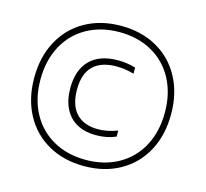

<svg xmlns="http://www.w3.org/2000/svg" viewBox="-108 -874 1079 1008"><g transform="rotate(15 431.0 -370.0)"><path d="M59 -370Q59 -483.5 105.5 -569.8Q152 -656 236.2 -703.5Q320.5 -751 431 -751Q541.5 -751 625.8 -703.5Q710 -656 756.5 -569.8Q803 -483.5 803 -370Q803 -256.5 756.5 -170.2Q710 -84 625.8 -36.5Q541.5 11 431 11Q320.5 11 236.2 -36.5Q152 -84 105.5 -170.2Q59 -256.5 59 -370ZM769 -370Q769 -473.5 727 -552Q685 -630.5 608.2 -673.8Q531.5 -717 431 -717Q330.5 -717 253.8 -673.8Q177 -630.5 135 -552Q93 -473.5 93 -370Q93 -266.5 135 -188Q177 -109.5 253.8 -66.2Q330.5 -23 431 -23Q531.5 -23 608.2 -66.2Q685 -109.5 727 -188Q769 -266.5 769 -370ZM256 -367Q256 -465.5 309 -518.8Q362 -572 461 -572Q512 -572 557 -558V-525Q509 -539 462 -539Q379 -539 335.5 -496.8Q292 -454.5 292 -369Q292 -282 333.8 -238.5Q375.5 -195 451 -195Q503 -195 557 -216V-183Q509.5 -162 448 -162Q390 -162 346.8 -185.2Q303.5 -208.5 279.8 -254.5Q256 -300.5 256 -367Z"/></g></svg>

Font: Encode Sans Thin
Style: Regular
Weight: 250
Designer: Multiple Designers
Foundry: Impallari Type
Version: Version 2.000